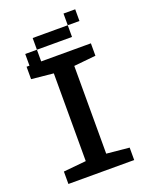

<svg xmlns="http://www.w3.org/2000/svg" viewBox="-151 -888 741 964"><g transform="rotate(-20 219.0 -406.0)"><path d="M43 -66.4 164.1 -78.1V-546.9L46.9 -558.6V-625H390.6V-558.6L273.4 -546.9V-78.1L394.5 -66.4V0H43ZM250 -750V-687.5H187.5V-750ZM375 -812.5V-750H312.5V-812.5ZM312.5 -750V-687.5H250V-750ZM187.5 -750V-687.5H125V-750ZM125 -687.5V-625H62.5V-687.5Z"/></g></svg>

Font: Sudo Variable
Style: Regular
Weight: 400
Monospace: yes
Designer: Jens Kutilek
Foundry: Jens Kutilek
Version: Version 0.040